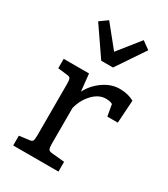

<svg xmlns="http://www.w3.org/2000/svg" viewBox="-186 -834 803 919"><g transform="rotate(30 216.0 -374.5)"><path d="M428 -471 420 -345H362L351 -408Q339 -416 314 -416Q275 -416 242 -381Q209 -346 197 -297V-98Q197 -77 201.5 -69.5Q206 -62 220 -61L291 -54V0H41V-54L94 -61Q109 -62 113 -69.5Q117 -77 117 -98V-384Q117 -406 113 -413.5Q109 -421 94 -422L43 -428V-480H183L193 -385Q215 -429 258 -459.5Q301 -490 348 -490Q394 -490 428 -471ZM373 -718 268 -562H203L96 -718L139 -749L235 -630L330 -749Z"/></g></svg>

Font: Enriqueta
Style: Regular
Weight: 400
Designer: Viviana Monsalve, Gustavo Ibarra
Foundry: 72Puntos
Version: Version 2.000